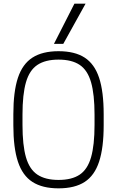

<svg xmlns="http://www.w3.org/2000/svg" viewBox="-20 -1020 640 1050"><path d="M300 10Q212 10 157.5 -25Q103 -60 78 -136Q53 -212 53 -335V-395Q53 -519 78 -594.5Q103 -670 157.5 -705Q212 -740 300 -740Q389 -740 443 -705Q497 -670 522 -594.5Q547 -519 547 -395V-335Q547 -212 522 -136Q497 -60 443 -25Q389 10 300 10ZM300 -36Q373 -36 416 -65Q459 -94 478 -160Q497 -226 497 -337V-393Q497 -504 478 -570Q459 -636 416 -665Q373 -694 300 -694Q228 -694 184.5 -665Q141 -636 122 -570Q103 -504 103 -393V-337Q103 -226 122 -160Q141 -94 184.5 -65Q228 -36 300 -36ZM326 -780H275L387 -1000H448Z"/></svg>

Font: M PLUS Code Latin 60 Light
Style: Regular
Weight: 300
Width: 7
Monospace: yes
Designer: Coji Morishita
Foundry: UNDERFOREST DESIGN
Version: Version 1.005; ttfautohint (v1.8.3)